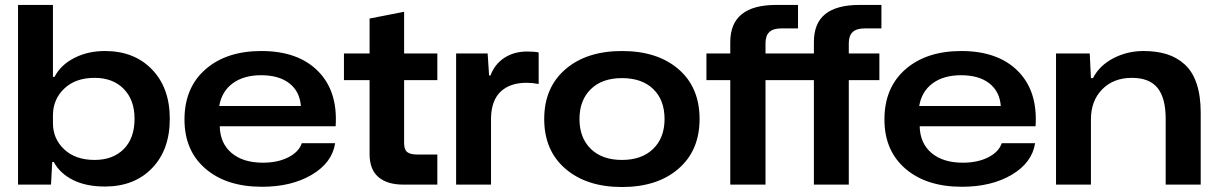

<svg xmlns="http://www.w3.org/2000/svg" viewBox="-20 -749 4943 779"><path d="M405.8 7.8Q329.1 7.8 276.1 -18.8Q223.1 -45.4 198.2 -91.8H191.9L187 0H53.2V-729H194.8V-437H201.2Q226.1 -485.4 281.2 -513.7Q336.4 -542 405.8 -542Q524.9 -542 596.9 -467Q668.9 -392.1 668.9 -267.1Q668.9 -141.1 596.9 -66.7Q524.9 7.8 405.8 7.8ZM194.8 -249Q194.8 -186 240.5 -143.1Q286.1 -100.1 363.8 -100.1Q438 -100.1 481.9 -144Q525.9 -188 525.9 -267.1Q525.9 -343.8 481.9 -388.4Q438 -433.1 363.8 -433.1Q286.1 -433.1 240.5 -389.4Q194.8 -345.7 194.8 -280.8Z M1043 8.8Q898.9 8.8 813.7 -64.5Q728.5 -137.7 728.5 -264.2Q728.5 -393.1 813.5 -467.5Q898.4 -542 1040.5 -542Q1189 -542 1270 -460.7Q1351.1 -379.4 1341.8 -236.8H871.6Q873 -167.5 919.7 -128.2Q966.3 -88.9 1046.9 -88.9Q1106.4 -88.9 1149.4 -110.6Q1192.4 -132.3 1204.6 -168H1339.8Q1327.6 -88.9 1245.1 -40Q1162.6 8.8 1043 8.8ZM869.6 -318.8H1200.7Q1196.3 -377.9 1154.1 -410.9Q1111.8 -443.8 1039.6 -443.8Q968.8 -443.8 924.1 -410.9Q879.4 -377.9 869.6 -318.8Z M1616.2 0Q1550.8 0 1515.1 -30.8Q1479.5 -61.5 1479.5 -124V-423.8H1375.5V-532.2H1479.5V-673.8L1619.6 -701.2V-532.2H1754.4V-423.8H1619.6V-168Q1619.6 -142.1 1632.1 -132.1Q1644.5 -122.1 1672.4 -122.1H1754.4V0Z M1830.6 0V-532.2H1958.5L1964.4 -442.9H1970.2Q1986.8 -488.3 2026.1 -514.2Q2065.4 -540 2119.1 -540Q2149.4 -540 2165.5 -536.1V-408.2Q2140.1 -413.1 2116.2 -413.1Q2049.8 -413.1 2012 -377.9Q1974.1 -342.8 1972.2 -271V0Z M2503.4 9.8Q2360.4 9.8 2274.2 -64.2Q2188 -138.2 2188 -266.1Q2188 -393.6 2273.9 -467.8Q2359.9 -542 2503.4 -542Q2647.5 -542 2732.9 -468.3Q2818.4 -394.5 2818.4 -266.1Q2818.4 -138.7 2732.9 -64.5Q2647.5 9.8 2503.4 9.8ZM2676.3 -266.1Q2676.3 -343.3 2630.4 -387.7Q2584.5 -432.1 2503.4 -432.1Q2422.9 -432.1 2377 -387.2Q2331.1 -342.3 2331.1 -266.1Q2331.1 -189.9 2377 -145Q2422.9 -100.1 2503.4 -100.1Q2584 -100.1 2630.1 -145Q2676.3 -189.9 2676.3 -266.1Z M2942.9 0V-423.8H2846.2V-532.2H2942.9V-578.1Q2942.9 -729 3128.9 -729H3217.8V-633.8H3150.9Q3117.2 -633.8 3101.6 -619.1Q3085.9 -604.5 3085.9 -573.2V-532.2H3282.2V-578.1Q3282.2 -655.3 3328.6 -692.1Q3375 -729 3466.8 -729H3556.2V-633.8H3488.8Q3455.6 -633.8 3439.7 -619.1Q3423.8 -604.5 3423.8 -573.2V-532.2H3547.9V-423.8H3423.8V0H3282.2V-423.8H3085.9V0Z M3882.8 8.8Q3738.8 8.8 3653.6 -64.5Q3568.4 -137.7 3568.4 -264.2Q3568.4 -393.1 3653.3 -467.5Q3738.3 -542 3880.4 -542Q4028.8 -542 4109.9 -460.7Q4190.9 -379.4 4181.6 -236.8H3711.4Q3712.9 -167.5 3759.5 -128.2Q3806.2 -88.9 3886.7 -88.9Q3946.3 -88.9 3989.3 -110.6Q4032.2 -132.3 4044.4 -168H4179.7Q4167.5 -88.9 4085 -40Q4002.4 8.8 3882.8 8.8ZM3709.5 -318.8H4040.5Q4036.1 -377.9 3993.9 -410.9Q3951.7 -443.8 3879.4 -443.8Q3808.6 -443.8 3763.9 -410.9Q3719.2 -377.9 3709.5 -318.8Z M4264.6 0V-532.2H4401.4L4406.2 -432.1H4414.6Q4440.9 -483.4 4497.3 -512.7Q4553.7 -542 4619.6 -542Q4672.9 -542 4714.1 -529.1Q4755.4 -516.1 4786.9 -487.5Q4818.4 -459 4835 -409.7Q4851.6 -360.4 4851.6 -292V0H4709.5V-267.1Q4709.5 -350.6 4676.8 -391.8Q4644 -433.1 4572.3 -433.1Q4497.6 -433.1 4451.9 -386.5Q4406.2 -339.8 4406.2 -265.1V0Z"/></svg>

Font: Lumene Sans Expanded
Style: Bold
Weight: 600
Width: 7
Designer: Deni Anggara
Version: Version 1.003;Glyphs 3.1.2 (3151)